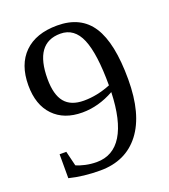

<svg xmlns="http://www.w3.org/2000/svg" viewBox="-125 -753 751 854"><g transform="rotate(-20 250.0 -326.0)"><path d="M32.2 -455.1Q32.2 -553.7 87.4 -607.9Q142.6 -662.1 243.2 -662.1Q355 -662.1 407 -581.5Q459 -501 459 -329.1Q459 -164.6 392.1 -77.4Q325.2 9.8 204.1 9.8Q124.5 9.8 58.1 -6.8V-120.1H89.8L106.9 -49.8Q122.6 -42.5 148.9 -36.6Q175.3 -30.8 202.1 -30.8Q280.3 -30.8 322.3 -99.4Q364.3 -168 368.7 -301.3Q294.4 -259.8 217.8 -259.8Q131.3 -259.8 81.8 -311.3Q32.2 -362.8 32.2 -455.1ZM244.1 -623Q122.1 -623 122.1 -453.1Q122.1 -378.4 151.4 -342.8Q180.7 -307.1 242.2 -307.1Q305.2 -307.1 369.1 -333Q369.1 -482.9 339.6 -553Q310.1 -623 244.1 -623Z"/></g></svg>

Font: Tinos
Style: Regular
Weight: 400
Designer: Steve Matteson
Foundry: Monotype Imaging Inc.
Version: Version 1.23